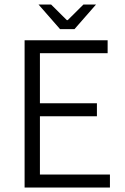

<svg xmlns="http://www.w3.org/2000/svg" viewBox="-20 -837 556 857"><path d="M460.4 -657.2V-599.6H158.2V-376H412.6V-317.9H158.2V-58.1H470.7V0H89.8V-657.2ZM312.5 -707H248L151.9 -816.9H208L278.3 -747.1H282.2L352.5 -816.9H408.7Z"/></svg>

Font: Varta
Style: Light
Weight: 300
Designer: Joana Correia, Viktoriya Grabowska, Eben Sorkin
Foundry: Sorkin Type
Version: Version 1.002; ttfautohint (v1.3) -l 8 -r 24 -G 200 -x 12 -H